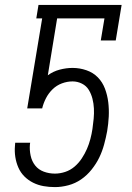

<svg xmlns="http://www.w3.org/2000/svg" viewBox="-20 -755 540 783"><path d="M204 8Q180 8 157.5 4Q135 0 115 -10Q95 -20 79.5 -35.5Q64 -51 55 -71.5Q46 -92 42.5 -114.5Q39 -137 41 -160L42 -173H103L102 -166Q100 -143 105 -120Q110 -97 123.5 -80Q137 -63 158.5 -55Q180 -47 204 -47Q225 -47 246 -54Q267 -61 284 -75.5Q301 -90 313.5 -109Q326 -128 334.5 -147.5Q343 -167 348.5 -188Q354 -209 357 -229Q360 -250 362 -271Q364 -292 363 -312.5Q362 -333 357 -352.5Q352 -372 342 -388.5Q332 -405 314 -414Q296 -423 276 -423Q254 -423 232.5 -415Q211 -407 194.5 -391Q178 -375 167.5 -354.5Q157 -334 152 -313H91L152 -680H128L137 -735H476L452 -590H391L406 -680H213L175 -448Q197 -464 223.5 -471Q250 -478 276 -478Q305 -478 332.5 -468.5Q360 -459 379 -439.5Q398 -420 408 -393.5Q418 -367 421.5 -338Q425 -309 423.5 -279.5Q422 -250 417 -220Q412 -193 404.5 -165.5Q397 -138 385 -113Q373 -88 354 -64Q335 -40 311 -23.5Q287 -7 259 0.5Q231 8 204 8Z"/></svg>

Font: Iosevka Slab Light
Style: Italic
Weight: 300
Italic angle: -9°
Monospace: yes
Designer: Belleve Invis
Foundry: Belleve Invis
Version: Version 11.1.1; ttfautohint (v1.8.3)